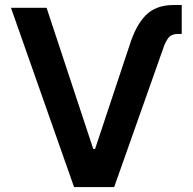

<svg xmlns="http://www.w3.org/2000/svg" viewBox="-20 -759 782 779"><path d="M443.2 0H280.5L24.5 -727.3H169L358.3 -154.8H365.8L505 -573.2Q530.9 -656.6 571.7 -697.4Q612.9 -738.6 683.6 -738.6H717.3V-621.4H702.1Q676.1 -621.4 663.4 -605.5Q650.6 -589.5 640.6 -558.2Z"/></svg>

Font: Linik Sans SemiBold
Style: Regular
Weight: 600
Designer: Fonts by Rasmus Andersson / Changes by Cristiano Sobral with parts from Marc Monis
Foundry: rsms
Version: Version 3.020; ttfautohint (v1.6)